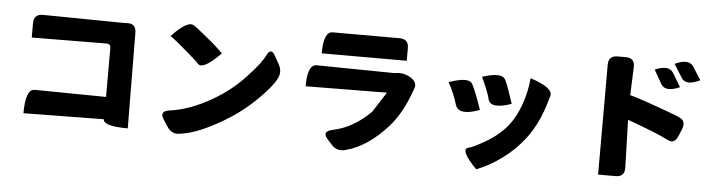

<svg xmlns="http://www.w3.org/2000/svg" viewBox="-51 -1028 5102 1370"><g transform="rotate(5 2500.0 -343.0)"><path d="M148 -659Q148 -724 213 -724L790 -717L820 -718Q885 -720 882 -645V-619L887 30Q711 30 711 -20L136 -13Q136 -186 201 -186L713 -180V-531Q713 -560 684 -560L148 -556Z M1134 -653Q1249 -776 1295 -742Q1306 -737 1386 -671Q1467 -606 1509 -561Q1385 -434 1346 -472Q1345 -478 1266 -546Q1188 -615 1134 -653ZM1136 -57Q1101 -112 1170 -123Q1315 -141 1475 -234Q1605 -309 1704 -416Q1804 -523 1828 -579Q1857 -634 1888 -577L1920 -520Q1951 -463 1918 -410Q1891 -356 1789 -256Q1687 -157 1562 -84Q1387 19 1266 35Q1204 48 1169 -6Z M2219 -624Q2219 -780 2284 -780H2763Q2828 -780 2828 -715V-624H2219ZM2867 -507Q2919 -474 2897 -426Q2838 -254 2748 -153Q2606 6 2455 46Q2391 68 2348 20L2312 -20Q2270 -69 2341 -86Q2489 -115 2614 -240L2707 -385L2125 -380Q2125 -536 2190 -536L2728 -529H2752Q2812 -541 2867 -507Z M3373 -557Q3517 -604 3541 -547Q3562 -505 3601 -383Q3456 -333 3435 -398Q3421 -457 3373 -557ZM3719 -577Q3890 -522 3870 -461L3862 -435Q3816 -266 3728 -151Q3661 -63 3572 2Q3483 68 3389 104Q3262 -26 3319 -44Q3349 -48 3444 -104Q3539 -160 3597 -234Q3646 -296 3679 -389Q3712 -483 3719 -577ZM3139 -498Q3285 -550 3309 -497Q3332 -455 3379 -320Q3231 -265 3205 -341Q3181 -423 3139 -498Z M4596 -716Q4696 -758 4729 -703L4787 -606Q4684 -561 4652 -617L4596 -716ZM4734 -769Q4833 -815 4868 -761L4927 -668Q4827 -619 4793 -674L4734 -769ZM4259 66V-721Q4259 -786 4324 -786H4383Q4448 -786 4446 -721L4438 -519Q4539 -490 4663 -444Q4788 -399 4804 -389Q4851 -368 4827 -308L4807 -259Q4782 -199 4735 -222Q4656 -264 4438 -342L4448 1Q4449 66 4384 66Z"/></g></svg>

Font: Swei Half Moon CJK SC
Style: Black
Weight: 900
Version: Version 2.071